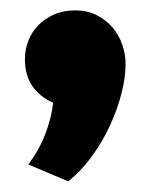

<svg xmlns="http://www.w3.org/2000/svg" viewBox="-20 -198 290 370"><path d="M28 -84.5Q28 -102.5 34.5 -119.2Q41 -136 53.5 -149Q66 -162 84 -170Q102 -178 125 -178Q148 -178 166 -169Q184 -160 196.5 -145.5Q209 -131 215.5 -112.2Q222 -93.5 222 -74Q222 -48.5 214 -17.5Q206 13.5 191.5 44.8Q177 76 156.5 104Q136 132 111.5 151.5L34.5 119Q55.5 91 67.2 60.5Q79 30 82.5 0Q58 -10.5 43 -31.2Q28 -52 28 -84.5Z"/></svg>

Font: B612
Style: Bold
Weight: 700
Designer: Nicolas Chauveau, Thomas Paillot, Jonathan Favre-Lamarine, Jean-Luc Vinot
Foundry: AIRBUS
Version: Version 1.008